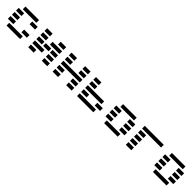

<svg xmlns="http://www.w3.org/2000/svg" viewBox="631 -2787 4890 4890"><g transform="rotate(45 3076.0 -342.0)"><path d="M195.3 0V-97.7H683.6V0ZM683.6 -683.6V-585.9H195.3V-683.6ZM97.7 -439.5V-537.1H293V-439.5ZM585.9 -439.5V-537.1H781.2V-439.5ZM97.7 -293V-390.6H293V-293ZM97.7 -146.5V-244.1H293V-146.5ZM585.9 -146.5V-244.1H781.2V-146.5Z M1660.2 -683.6V-585.9H1464.8V-683.6ZM1171.9 -683.6V-585.9H976.6V-683.6ZM1660.2 -537.1V-439.5H1318.4V-537.1ZM1171.9 -537.1V-439.5H976.6V-537.1ZM1660.2 -390.6V-293H1464.8V-390.6ZM1416 -390.6V-293H1220.7V-390.6ZM1171.9 -390.6V-293H976.6V-390.6ZM1660.2 -244.1V-146.5H1464.8V-244.1ZM976.6 -146.5V-244.1H1318.4V-146.5ZM1660.2 -97.7V0H1464.8V-97.7ZM1171.9 -97.7V0H976.6V-97.7Z M1855.5 -585.9V-683.6H2050.8V-585.9ZM2343.8 -585.9V-683.6H2539.1V-585.9ZM1855.5 -439.5V-537.1H2050.8V-439.5ZM2343.8 -439.5V-537.1H2539.1V-439.5ZM2539.1 -390.6V-293H1855.5V-390.6ZM1855.5 -146.5V-244.1H2050.8V-146.5ZM2343.8 -146.5V-244.1H2539.1V-146.5ZM1855.5 0V-97.7H2050.8V0ZM2343.8 0V-97.7H2539.1V0Z M2734.4 -585.9V-683.6H2929.7V-585.9ZM2734.4 -439.5V-537.1H2929.7V-439.5ZM2734.4 -293V-390.6H3320.3V-293ZM2734.4 -146.5V-244.1H2929.7V-146.5ZM3222.7 -146.5V-244.1H3418V-146.5ZM2734.4 0V-97.7H3320.3V0Z M3710.9 0V-97.7H4199.2V0ZM4199.2 -683.6V-585.9H3710.9V-683.6ZM3613.3 -439.5V-537.1H3808.6V-439.5ZM4101.6 -439.5V-537.1H4296.9V-439.5ZM3613.3 -293V-390.6H3808.6V-293ZM4101.6 -293V-390.6H4296.9V-293ZM3613.3 -146.5V-244.1H3808.6V-146.5ZM4101.6 -146.5V-244.1H4296.9V-146.5Z M4492.2 0V-97.7H4687.5V0ZM4492.2 -585.9V-683.6H5175.8V-585.9ZM4492.2 -439.5V-537.1H4687.5V-439.5ZM4492.2 -293V-390.6H4687.5V-293ZM4492.2 -146.5V-244.1H4687.5V-146.5Z M5468.8 0V-97.7H5957V0ZM5957 -683.6V-585.9H5468.8V-683.6ZM5371.1 -439.5V-537.1H5566.4V-439.5ZM5859.4 -439.5V-537.1H6054.7V-439.5ZM5371.1 -293V-390.6H5566.4V-293ZM5859.4 -293V-390.6H6054.7V-293ZM5371.1 -146.5V-244.1H5566.4V-146.5ZM5859.4 -146.5V-244.1H6054.7V-146.5Z"/></g></svg>

Font: Trigram
Style: Regular
Weight: 400
Designer: GGBotNet
Foundry: GGBotNet
Version: 1.05